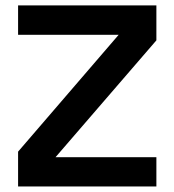

<svg xmlns="http://www.w3.org/2000/svg" viewBox="-20 -670 627 690"><path d="M45 -650.5H542V-525L179.5 -105H542V0H45V-125L406.5 -545H45Z"/></svg>

Font: Overused Grotesk SemiBold
Style: Regular
Weight: 610
Version: Version 0.004